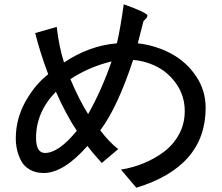

<svg xmlns="http://www.w3.org/2000/svg" viewBox="-20 -763 1040 900"><path d="M626 -560Q711 -550 782.5 -511.5Q854 -473 899 -406Q944 -339 944 -258Q944 18 619 117L547 32Q603 23 654 2Q705 -19 749 -52Q793 -85 819.5 -134Q846 -183 846 -242Q846 -311 809.5 -365.5Q773 -420 719 -448.5Q665 -477 604 -482Q531 -260 450 -152Q490 -99 534 -64L457 1Q410 -51 390 -79Q278 48 185 48Q148 48 120.5 32.5Q93 17 79.5 -8.5Q66 -34 60 -60.5Q54 -87 54 -114Q54 -204 98 -284.5Q142 -365 206 -415Q166 -522 145 -608L246 -637Q256 -546 280 -470Q398 -549 528 -560Q545 -633 560 -743Q671 -703 671 -690Q671 -685 667.5 -680Q664 -675 658.5 -670Q653 -665 652 -662ZM503 -475Q398 -450 310 -392Q349 -299 393 -228Q456 -339 503 -475ZM340 -150Q290 -225 242 -333Q149 -238 149 -117Q149 -46 191 -46Q255 -46 340 -150Z"/></svg>

Font: cwTeXHei
Style: Medium
Weight: 500
Version: Version 1.17